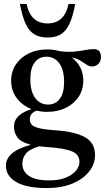

<svg xmlns="http://www.w3.org/2000/svg" viewBox="-20 -690 532 975"><path d="M219.5 -122Q192.5 -122 167 -128Q131.5 -116.5 131.5 -84Q131.5 -68.5 140.5 -57.5Q149.5 -46.5 178.2 -39.2Q207 -32 266.5 -28Q359.5 -21.5 411 6.5Q462.5 34.5 462.5 98Q462.5 142.5 433 180.5Q403.5 218.5 348.5 241.8Q293.5 265 217 265Q116.5 265 63.2 234.8Q10 204.5 10 150.5Q10 117.5 38.8 91Q67.5 64.5 136.5 45Q85 31.5 67.8 6.8Q50.5 -18 51 -47.5Q51 -78.5 74.5 -101Q98 -123.5 140 -136Q92.5 -154.5 64.5 -192.5Q36.5 -230.5 36.5 -280Q36.5 -327 60.8 -363Q85 -399 126.2 -419Q167.5 -439 220 -439Q253.5 -439 283.5 -430Q326 -425 357 -428Q388 -431 411.8 -435.8Q435.5 -440.5 456.5 -440.5Q492.5 -440.5 492.5 -400.5Q492.5 -378.5 479.5 -365.5Q466.5 -352.5 448.5 -352.5Q433.5 -352.5 420 -361.5Q406.5 -370.5 389 -381.5Q371.5 -392.5 344.5 -398.5Q403 -352.5 403 -281Q403 -234 379 -198Q355 -162 313.5 -142Q272 -122 219.5 -122ZM224 -159Q262 -159 283.8 -188.2Q305.5 -217.5 305.5 -273.5Q305.5 -335.5 281 -368.8Q256.5 -402 216 -402Q178 -402 156 -372.8Q134 -343.5 134 -287.5Q134 -225.5 158.8 -192.2Q183.5 -159 224 -159ZM93.5 141Q93.5 180.5 127 203.2Q160.5 226 231 226Q299.5 226 341.5 197.8Q383.5 169.5 383.5 131Q383.5 95 346 78.8Q308.5 62.5 210.5 56Q194 55 179 53Q129.5 67.5 111.5 90Q93.5 112.5 93.5 141ZM221.5 -571Q263 -571 290.2 -595Q317.5 -619 328 -670H362Q350 -605.5 332.2 -568.2Q314.5 -531 287.8 -515.2Q261 -499.5 221.5 -499.5Q182 -499.5 155.2 -515.2Q128.5 -531 110.8 -568.2Q93 -605.5 81 -670H115Q125.5 -619 152.8 -595Q180 -571 221.5 -571Z"/></svg>

Font: Newsreader Text Medium
Style: Regular
Weight: 500
Designer: Hugues Gentile
Foundry: Production Type
Version: Version 1.001